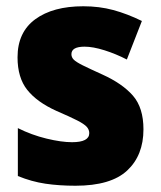

<svg xmlns="http://www.w3.org/2000/svg" viewBox="-20 -583 513 613"><path d="M438 -170Q438 -87 386 -38.5Q334 10 221 10Q169 10 125 3.5Q81 -3 37 -21V-174Q81 -152 128.5 -140.5Q176 -129 210 -129Q265 -129 265 -158Q265 -169 257 -178Q249 -187 226.5 -198.5Q204 -210 160 -229Q98 -257 67 -296Q36 -335 36 -400Q36 -480 92.5 -521.5Q149 -563 246 -563Q297 -563 341.5 -551Q386 -539 433 -516L385 -393Q350 -411 313.5 -422.5Q277 -434 250 -434Q208 -434 208 -410Q208 -400 215.5 -392.5Q223 -385 244 -374.5Q265 -364 307 -345Q371 -316 404.5 -277.5Q438 -239 438 -170Z"/></svg>

Font: Noto Sans Myanmar UI SemiCondensed Black
Style: Regular
Weight: 900
Width: 4
Designer: Monotype Design Team
Foundry: Monotype Imaging Inc.
Version: Version 2.103; ttfautohint (v1.8.4.7-5d5b)